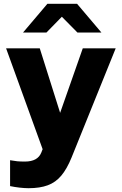

<svg xmlns="http://www.w3.org/2000/svg" viewBox="-20 -770 640 1009"><path d="M130 219Q109 219 83 216Q57 213 33 208V72Q56 76 70.5 77.5Q85 79 111 79Q178 79 197 32L204 14L12 -516H189L296 -177L415 -516H588L356 58Q332 117 302.5 152.5Q273 188 231.5 203.5Q190 219 130 219ZM101 -599 229 -750H385L513 -599H387L305 -682L224 -599Z"/></svg>

Font: Red Hat Mono
Style: Bold
Weight: 700
Monospace: yes
Designer: Pentagram, MCKL
Foundry: Pentagram, MCKL
Version: Version 1.023; ttfautohint (v1.8.3)